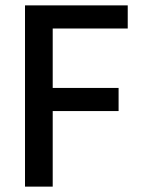

<svg xmlns="http://www.w3.org/2000/svg" viewBox="-20 -694 534 714"><path d="M421 -281H176V0H73V-674H455V-588H176V-367H421Z"/></svg>

Font: Hind Kochi Medium
Style: Regular
Weight: 500
Designer: Dhruvi Tolia
Foundry: Indian Type Foundry
Version: Version 0.702;PS 1.0;hotconv 1.0.81;makeotf.lib2.5.63406